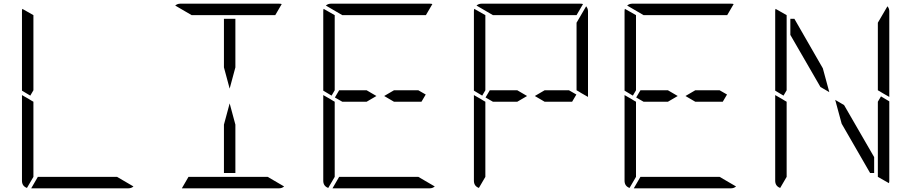

<svg xmlns="http://www.w3.org/2000/svg" viewBox="-20 -1020 4936 1040"><path d="M144 -502 99 -529V-959Q99 -968 101 -972L161 -938V-928V-918V-866V-735V-548V-531ZM126 -2Q99 -12 99 -41V-500V-505L134 -485L152 -474L161 -469V-452V-265V-134V-83V-82V-72V-62ZM614 -62 703 -10Q691 0 676 0H408H149L185 -62H191H377H439Z M1255 -345V-83H1193V-345L1224 -460ZM1193 -655V-918H1255V-655L1224 -540ZM1018 -938 929 -990Q941 -1000 956 -1000H1224H1492Q1502 -1000 1506 -998L1471 -938H1441H1255H1193ZM1430 -62 1519 -10Q1507 0 1492 0H1224H965L1001 -62H1007H1193H1255Z M2114 -531H2246L2286 -508L2263 -469H2114L2061 -500ZM1776 -502 1731 -529V-959Q1731 -968 1733 -972L1793 -938V-928V-918V-866V-735V-548V-531ZM1758 -2Q1731 -12 1731 -41V-500V-505L1766 -485L1784 -474L1793 -469V-452V-265V-134V-83V-82V-72V-62ZM1834 -938 1745 -990Q1757 -1000 1772 -1000H2040H2308Q2318 -1000 2322 -998L2287 -938H2257H2071H2009ZM2246 -62 2335 -10Q2323 0 2308 0H2040H1781L1817 -62H1823H2009H2071ZM1966 -469H1834L1794 -492L1817 -531H1966L2019 -500Z M2930 -531H3062L3102 -508L3079 -469H2930L2877 -500ZM2592 -502 2547 -529V-959Q2547 -968 2549 -972L2609 -938V-928V-918V-866V-735V-548V-531ZM2574 -2Q2547 -12 2547 -41V-500V-505L2582 -485L2600 -474L2609 -469V-452V-265V-134V-83V-82V-72V-62ZM2650 -938 2561 -990Q2573 -1000 2588 -1000H2856H3124Q3134 -1000 3138 -998L3103 -938H3073H2887H2825ZM2782 -469H2650L2610 -492L2633 -531H2782L2835 -500ZM3165 -959V-500V-495L3130 -515L3112 -526L3103 -531V-550V-735V-866V-897L3155 -986Q3165 -974 3165 -959Z M3746 -531H3878L3918 -508L3895 -469H3746L3693 -500ZM3408 -502 3363 -529V-959Q3363 -968 3365 -972L3425 -938V-928V-918V-866V-735V-548V-531ZM3390 -2Q3363 -12 3363 -41V-500V-505L3398 -485L3416 -474L3425 -469V-452V-265V-134V-83V-82V-72V-62ZM3466 -938 3377 -990Q3389 -1000 3404 -1000H3672H3940Q3950 -1000 3954 -998L3919 -938H3889H3703H3641ZM3878 -62 3967 -10Q3955 0 3940 0H3672H3413L3449 -62H3455H3641H3703ZM3598 -469H3466L3426 -492L3449 -531H3598L3651 -500Z M4552 -451 4715 -169V-83H4693L4539 -350L4504 -479ZM4752 -498 4797 -471V-41Q4797 -32 4795 -28L4735 -62V-70V-82V-83V-134V-265V-450V-469ZM4224 -502 4179 -529V-959Q4179 -968 4181 -972L4241 -938V-928V-918V-866V-735V-548V-531ZM4206 -2Q4179 -12 4179 -41V-500V-505L4214 -485L4232 -474L4241 -469V-452V-265V-134V-83V-82V-72V-62ZM4797 -959V-500V-495L4762 -515L4744 -526L4735 -531V-550V-735V-866V-897L4787 -986Q4797 -974 4797 -959ZM4261 -831V-918H4283L4437 -650L4472 -521L4424 -549Z"/></svg>

Font: DSEG14 Modern
Style: Light
Weight: 300
Designer: Keshikan(Twitter:@keshinomi_88pro)
Version: Version 0.46